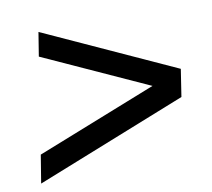

<svg xmlns="http://www.w3.org/2000/svg" viewBox="-61 -664 690 626"><g transform="rotate(-10 284.0 -351.0)"><path d="M26.8 -106.4 42 -199.6 439.6 -357 91.2 -515.4 104 -594.8 540.2 -395.8 526.2 -305Z"/></g></svg>

Font: MuseoModerno Thin
Style: Italic
Weight: 100
Italic angle: -9°
Designer: Pablo Cosgaya, Héctor Gatti, Marcela Romero, and the Authors of The MuseoModerno Project.
Foundry: Omnibus-Type Team
Version: Version 1.003